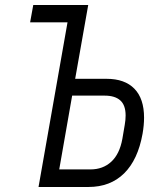

<svg xmlns="http://www.w3.org/2000/svg" viewBox="-20 -745 640 765"><path d="M249 -656H100L112.5 -725H331.5L279.5 -431H404.5Q477 -431 515.5 -391.5Q554 -352 554 -276Q554 -246.5 548 -212Q529.5 -108.5 474.5 -54.2Q419.5 0 332.5 0H133.5ZM467.5 -191.5 477 -247.5Q480.5 -267 480.5 -285Q480.5 -326 459.2 -345Q438 -364 397 -364H267.5L216 -70H340.5Q390 -70 423.2 -100.5Q456.5 -131 467.5 -191.5Z"/></svg>

Font: JuliaMono Light
Style: Italic
Weight: 300
Italic angle: -9°
Monospace: yes
Designer: cormullion
Foundry: corm
Version: Version 0.054; ttfautohint (v1.8.4)